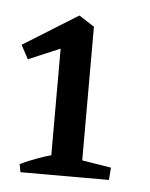

<svg xmlns="http://www.w3.org/2000/svg" viewBox="-35 -782 302 387"><g transform="rotate(5 115.5 -588.5)"><path d="M79 -426V-724L142 -731V-426ZM20 -426 17 -442Q33 -450 54 -457.5Q75 -465 94 -469L90 -426ZM132 -426 133 -462 201 -451 199 -426ZM15 -654 0 -682 111 -751 119 -734 107 -693ZM99 -717 111 -751 142 -731Z"/></g></svg>

Font: Eczar
Style: Regular
Weight: 400
Designer: Vaibhav Singh
Foundry: Rosetta Type Foundry
Version: Version 2.000